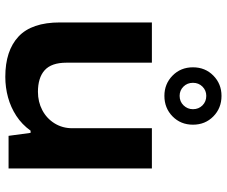

<svg xmlns="http://www.w3.org/2000/svg" viewBox="-84 -738 835 706"><g transform="rotate(90 333.0 -385.5)"><path d="M263 12Q167 12 115 -36.5Q63 -85 63 -189V-527H211V-213Q211 -185 218 -165Q225 -145 239 -132.5Q253 -120 273 -114Q293 -108 318 -108Q355 -108 385.5 -124Q416 -140 434 -169Q452 -198 452 -234V-527H600V0H480L469 -81H461Q438 -49 406.5 -28.5Q375 -8 338.5 2Q302 12 263 12ZM333 -573Q289 -573 258.5 -603Q228 -633 228 -678Q228 -723 258.5 -753Q289 -783 333 -783Q378 -783 408.5 -753Q439 -723 439 -678Q439 -633 408.5 -603Q378 -573 333 -573ZM333 -629Q354 -629 368 -643.5Q382 -658 382 -678Q382 -699 368 -713Q354 -727 333 -727Q313 -727 299 -713Q285 -699 285 -678Q285 -657 299 -643Q313 -629 333 -629Z"/></g></svg>

Font: Archivo SemiExpanded
Style: Bold
Weight: 700
Width: 6
Designer: Hector Gatti
Foundry: Omnibus-Type
Version: Version 2.001